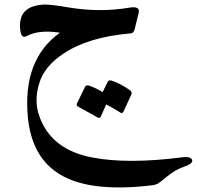

<svg xmlns="http://www.w3.org/2000/svg" viewBox="-20 -295 867 846"><path d="M260 -59Q175 -3 153 72Q129 149 153 216Q205 365 387 399Q543 429 784 398Q823 393 827 412Q829 427 790 440Q752 453 717 482Q682 511 674 515Q664 519 654 521Q361 557 228 463Q120 388 103 224Q78 -32 244 -151Q150 -165 98 -136Q88 -131 82 -134Q73 -138 70 -157Q53 -272 180 -275Q191 -275 217 -272Q243 -269 284 -262Q350 -251 416 -250.5Q482 -250 548 -261Q599 -270 591 -238L574 -169Q570 -149 556 -148Q369 -132 260 -59ZM455 65Q459 57 471 60Q493 67 513.5 78Q534 89 553 103Q563 111 559 121L524 197Q519 208 507 199Q501 195 486.5 186.5Q472 178 448 165L424 219Q419 229 407 221Q401 217 380.5 206Q360 195 326 176Q314 170 320 159L355 87Q359 79 371 82Q402 92 432 111Z"/></svg>

Font: Amiri
Style: Bold Italic
Weight: 700
Italic angle: 10°
Designer: Khaled Hosny
Version: Version 0.113